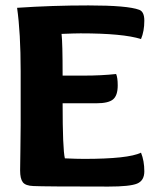

<svg xmlns="http://www.w3.org/2000/svg" viewBox="-20 -686 572 708"><path d="M207 -561Q210.9 -528.8 210.9 -407.2H290Q354 -407.2 408.2 -413.1Q414.1 -399.9 414.1 -371.1Q414.1 -334 397 -319.6Q379.9 -305.2 335.9 -305.2H210.9Q210.9 -136.2 219.2 -102.1Q263.2 -100.1 290 -100.1Q453.1 -100.1 500 -123Q512.2 -92.8 512.2 -54.2Q512.2 -20 485.6 -9Q459 2 379.9 2Q141.1 2 103 0Q74.2 -1 64.2 -13.9Q54.2 -26.9 54.2 -57.1Q54.2 -73.2 55.2 -131.1Q56.2 -189 56.2 -224.1V-423.8Q56.2 -564.9 43 -657.2Q171.9 -666 306.2 -666Q450.2 -666 493.2 -649.9Q512.2 -643.1 512.2 -609.9Q512.2 -570.8 500 -542Q434.1 -563 276.9 -563Q256.8 -563 207 -561Z"/></svg>

Font: Sukar
Style: black
Weight: 900
Designer: Dario Muhafara - Ghiath Alsory
Foundry: Dario Muhafara - Ghiath Alsory
Version: Version 1.00 March 27, 2016, initial release